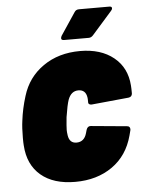

<svg xmlns="http://www.w3.org/2000/svg" viewBox="-52 -742 595 792"><g transform="rotate(-5 246.0 -346.0)"><path d="M29 -160Q28 -170 28 -192Q28 -234 32 -262Q38 -312 54 -363Q77 -439 141 -483.5Q205 -528 294 -528Q380 -528 433 -485Q486 -442 491 -368Q492 -357 492 -335Q491 -321 477 -319L323 -304H321Q315 -304 311.5 -307.5Q308 -311 309 -318Q309 -330 308 -335Q303 -367 273 -367Q243 -367 230 -332Q223 -312 215 -261Q211 -221 211 -208Q211 -200 213 -186Q218 -153 247 -153Q279 -153 289 -188L293 -202Q298 -217 311 -216L461 -202Q474 -201 473 -186L467 -163Q445 -81 381.5 -36.5Q318 8 228 8Q138 8 86 -36Q34 -80 29 -160ZM221 -587Q221 -591 224 -597L286 -690Q292 -700 305 -700H430Q441 -700 441 -693Q441 -687 436 -682L353 -588Q345 -579 335 -579H233Q221 -579 221 -587Z"/></g></svg>

Font: Barlow Semi Condensed Black
Style: Italic
Weight: 900
Width: 4
Italic angle: -7°
Designer: Jeremy Tribby
Foundry: Tribby Type
Version: Version 1.408